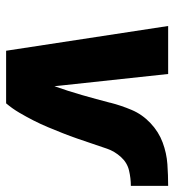

<svg xmlns="http://www.w3.org/2000/svg" viewBox="9 -579 570 628"><g transform="rotate(90 294.0 -265.0)"><path d="M146 0H318Q335 -20 348.5 -43Q362 -66 374 -89.5Q386 -113 396 -137Q406 -161 415.5 -185Q425 -209 433.5 -233.5Q442 -258 450 -282Q458 -306 466.5 -330.5Q475 -355 493.5 -375.5Q512 -396 537.5 -402Q563 -408 588 -408V-530Q553 -530 517 -527.5Q481 -525 446 -512Q411 -499 382.5 -472Q354 -445 339.5 -410.5Q325 -376 316 -341V-340Q304 -294 291 -248.5Q278 -203 262 -158Q261 -167 260 -177L222 -530H65Z"/></g></svg>

Font: Iosevka Sparkle Heavy
Style: Italic
Weight: 900
Italic angle: -9°
Designer: Belleve Invis
Foundry: Belleve Invis
Version: Version 4.5.0; ttfautohint (v1.8.3)